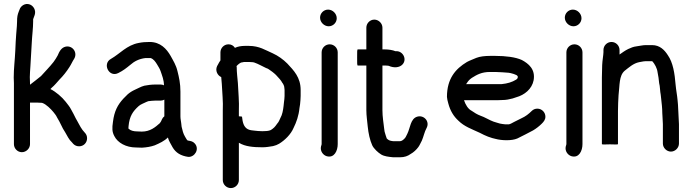

<svg xmlns="http://www.w3.org/2000/svg" viewBox="-20 -729 3531 979"><path d="M91.5 47C113.5 47 133 28.2 133 6V-206H167C174.3 -206 181 -205.7 187 -205C191.7 -205 194.7 -204.7 196 -204C215.7 -197.4 239.5 -173 252 -158C258.9 -148.4 265.5 -142.4 271 -130C278.2 -118 287.3 -101.8 293 -89L301 -73C304.3 -67 308 -61 312 -55C322.9 -36.8 331 -17.5 347 -3L354 5C362 13 371.8 17 383.5 17C406.4 17 424 -1.2 424 -24C424 -35.3 420 -45 412 -53C403.9 -61.1 396.8 -71.3 391 -81L381 -99C378.3 -103 376.3 -106.7 375 -110L366 -126C360.2 -139.1 350 -157.1 343 -170C334.7 -186.5 324.9 -196.7 315 -210C296.1 -234.3 265 -261 237 -275C239.7 -277 241.7 -279 243 -281C259.1 -294.6 269.3 -307.8 283 -323C302.2 -342.2 319 -363.4 334 -387C343.4 -401.2 349.4 -416.2 358 -429C377.6 -461.6 348.9 -499.2 314 -491C292.4 -485.9 282.3 -465.9 274 -446C267.7 -435 261.1 -423.4 253 -413C232.8 -387.1 210.7 -365.5 189 -341C170.3 -326 152.1 -311.3 133 -297V-305C133 -315 132.7 -325.3 132 -336C132 -344.7 132.3 -353 133 -361C133 -361.7 133.7 -371.7 135 -391C137.4 -427.6 140.2 -472.2 142 -511C143.6 -546.2 149 -586.4 149 -620V-631C149.7 -633.7 151 -637.3 153 -642L157 -653C164.8 -678 149.6 -699.4 132.5 -706C108 -715.5 85.4 -698.2 80 -681L76 -671C69 -653.5 67 -641.7 67 -619C67 -613.7 66.7 -606 66 -596C63 -570.5 62.4 -542.9 60 -515L58 -471C55.9 -422.8 50 -381.4 50 -333C50.7 -323 51 -313.7 51 -305V6C51 28.2 69.4 47 91.5 47Z M584 -357C608.2 -369.1 623.7 -381.4 644 -398C663.8 -415.6 688.7 -429.3 722 -433H748C762.8 -428.1 771.8 -415.1 780 -402C786.9 -389.4 794.2 -380.4 799 -366C806.5 -343.4 816 -321.7 816 -294C810.7 -296.7 805 -298 799 -298H771C754 -298 729.6 -295.1 716 -292C697.1 -287 684.7 -278.4 667 -271C653.7 -265 641.7 -257.3 631 -248L609 -226C580 -194.4 562.8 -162.5 556 -108C551.1 -74.9 551.3 -57 563 -35C580 -0.9 622.8 23 674 23C684 23.7 694 24 704 24C727.9 22.7 750.3 18.7 769 12C794.3 1.1 817.9 -9.9 836 -28C841.4 -8.1 851.4 4.8 860 22C876.3 49.9 901.6 65.5 940 71C972.6 72.9 998.7 31.5 973.5 3C963.6 -8.1 954.4 -9.6 940 -12L937 -13H936C930.7 -18.3 926.6 -27.7 923 -33C914.4 -47.3 910.3 -63.8 906 -83L904 -101C902.8 -113.3 900 -122 900 -136V-262C900 -303.3 893 -334.2 885 -366C877.8 -397.4 863.2 -419.7 850 -444C829.4 -480 797.8 -515 743 -515C721.9 -515 705.4 -513.7 687 -510C626.1 -498.6 592.2 -455.4 546 -429C500 -404.4 535.7 -331.2 584 -357ZM818 -221V-136C812.7 -132 808.7 -127 806 -121L801 -110C799.7 -107.3 797.7 -104.3 795 -101C772 -80.5 745.8 -58 703 -58C694.3 -58 686 -58.3 678 -59C662.9 -59 646 -63 638 -71L636 -72C635.3 -72.7 635 -73.7 635 -75V-78C635 -79.3 635.2 -81.8 635.5 -85.5C640.2 -137 657.8 -161.7 687 -188C695.8 -196.8 716.1 -203.6 726 -209L736 -213C743.4 -214.2 762.9 -216 771 -216H799C805.7 -216 812 -217.7 818 -221Z M1157 230C1179.5 230 1198 211.5 1198 189V-1C1198.7 -1 1199.3 -0.7 1200 0C1230.6 18 1270.5 22 1318 22C1327.3 22 1336.7 21.3 1346 20L1372 16C1384 13.3 1394.3 9.3 1403 4C1431.5 -13.1 1463.2 -43.8 1477 -77C1491.4 -105.8 1503.1 -138.7 1507 -178L1510 -197C1511.3 -211.4 1513 -224.9 1513 -240V-270C1513 -334.8 1477.7 -369.8 1445 -405C1423.7 -426.3 1398 -444.7 1371 -457C1333.3 -473.2 1302.6 -495 1249 -495H1228C1210.2 -495 1191.4 -491.7 1178 -485C1170 -497 1159 -503 1145 -503C1122.5 -503 1104 -484.5 1104 -462V-421C1099.3 -414.3 1095.3 -407.7 1092 -401L1087 -392C1076 -368.4 1089.7 -344.6 1106 -337C1106.7 -336.3 1107.3 -336 1108 -336C1109.3 -324.7 1110.3 -313 1111 -301C1112.9 -255.8 1118.3 -211.4 1116 -166V189C1116 211.5 1134.5 230 1157 230ZM1215 -411C1219.7 -412.3 1224 -413 1228 -413H1249C1254.3 -413 1260 -412.7 1266 -412C1269.3 -412 1273 -411.3 1277 -410C1297.4 -403.2 1318.8 -390.1 1337 -382C1341.7 -380.7 1346 -378.7 1350 -376C1360.9 -368.7 1376.4 -357.6 1387 -347L1407 -325C1413 -317.7 1416.7 -312.3 1418 -309C1423.7 -301.8 1430 -291.2 1430 -280C1430.7 -276.7 1431 -273.3 1431 -270V-240C1431 -229.7 1429.2 -217.4 1428 -208L1426 -189C1423.6 -167.8 1419.3 -143.4 1410 -128C1403.9 -115.8 1403.2 -109.5 1393 -98C1381 -80.7 1376.3 -76.2 1361 -66C1350.2 -60.6 1332.4 -60 1318 -60C1305.5 -60 1286.3 -61.5 1276 -63L1260 -65C1233 -69.5 1222.1 -87.5 1217 -113L1215 -127C1214.3 -129.7 1214 -132 1214 -134C1214 -134.7 1208.7 -135.3 1198 -136V-164C1200.1 -211.8 1195 -257.3 1193 -305C1190.7 -333.6 1187 -359 1187 -387C1186.3 -389 1186 -390.7 1186 -392C1192.7 -398.7 1204.3 -411 1215 -411Z M1620 -462V6C1620 8.8 1617.8 13.9 1617 17C1610.9 41.2 1627.8 62.4 1646 67.5C1684.6 78.4 1702 39.5 1702 6V-462C1702 -484.5 1683.5 -503 1661 -503C1638.5 -503 1620 -484.5 1620 -462ZM1612 -639C1612 -615.7 1632.7 -595 1656 -595C1678.5 -595 1697 -613.5 1697 -636C1697 -659.3 1676.3 -680 1653 -680C1630.5 -680 1612 -661.5 1612 -639Z M1848 -588V-477H1804C1801.3 -477 1800.3 -463.3 1801 -436C1800.3 -408.7 1801.3 -395 1804 -395H1848V-167C1848 -138.5 1852.8 -110 1855 -84C1858.6 -48.3 1866 -14.9 1878 12C1885.9 28.9 1907.8 49.3 1924 59C1940.3 68.5 1962.1 70.7 1985 73H2019C2042.9 73 2059.4 66.6 2074 56C2088.9 47.9 2103.3 34.3 2113 21C2120.1 11.6 2124.8 -1.1 2131 -12C2139.7 -31.6 2144.5 -57.6 2155 -76C2173.3 -110.3 2140.8 -144.5 2107 -134C2072.7 -123.3 2072.1 -77.3 2057 -47C2051.3 -37.1 2048.9 -26.6 2040 -20C2035.3 -15.3 2027.6 -9 2019 -9H1986C1983.3 -9.7 1980.7 -10 1978 -10C1966.1 -12 1960.5 -14.5 1952 -23C1948.2 -32.5 1943.9 -48.3 1941 -58L1939 -72C1935.7 -101.7 1930 -133.8 1930 -167V-395H1943C1946.3 -395 1951.7 -394.7 1959 -394C1960.3 -394 1961.7 -393.7 1963 -393C1987.4 -382.1 2016.6 -383.2 2032.5 -400.5C2057.1 -427.3 2033.9 -470.1 1999 -468H1996C1982.3 -473.9 1961.6 -477 1943 -477H1930V-588C1930 -610.2 1910.5 -629 1888.5 -629C1866.4 -629 1848 -610.2 1848 -588Z M2356 -300 2359 -303C2368.3 -318.1 2373.9 -323.3 2386 -332C2411.9 -348.2 2436 -362 2478 -362H2506C2518 -362 2564.9 -359.1 2574 -358C2582.6 -357 2619 -348.4 2619 -340C2619.7 -338.7 2620.3 -337.7 2621 -337C2621 -336.3 2620.7 -335.7 2620 -335C2620 -329.3 2615.5 -325.4 2612 -323C2590.4 -310 2568.2 -303.1 2537 -300ZM2720 -175C2708.7 -175 2699 -171 2691 -163C2676.2 -148.2 2659.7 -135.2 2639 -126L2601 -107C2591.9 -102.5 2585.4 -97.6 2575 -95H2556C2542.7 -96.2 2539.7 -97.2 2529 -99L2512 -104C2507.3 -105.3 2502 -107 2496 -109C2479 -114.7 2449 -133.1 2430 -139C2413.5 -145.2 2398.7 -154.2 2385 -164C2366 -173.5 2353.3 -196.1 2346 -218H2516C2524.7 -218 2533.3 -218.3 2542 -219C2560.6 -219 2578.6 -222.8 2594 -227L2612 -233C2654.3 -244.5 2692.4 -275 2701 -320C2710.8 -376.1 2674.9 -404.7 2641 -423C2608.4 -438 2557.6 -444 2506 -444H2478C2453.2 -444 2426.8 -441.1 2409 -434C2394.2 -427.3 2374.8 -420.6 2361 -413C2302.4 -377.9 2259 -327.8 2259 -235C2259.7 -225.7 2262 -214.3 2266 -201C2275.7 -164.2 2293.1 -135.8 2317 -114C2347.5 -83.5 2384.3 -71.5 2426 -52L2448 -41C2460.2 -34.9 2476 -29.2 2490 -25L2506 -21C2537.8 -12.3 2588.9 -10.3 2618 -23C2644.7 -36.4 2672 -49.8 2698 -64C2713.4 -73 2729.9 -85.9 2742 -98C2751.6 -107.6 2761 -117.9 2761 -134C2761 -156.5 2742.5 -175 2720 -175Z M2868 -462V6C2868 8.8 2865.8 13.9 2865 17C2858.9 41.2 2875.8 62.4 2894 67.5C2932.6 78.4 2950 39.5 2950 6V-462C2950 -484.5 2931.5 -503 2909 -503C2886.5 -503 2868 -484.5 2868 -462ZM2860 -639C2860 -615.7 2880.7 -595 2904 -595C2926.5 -595 2945 -613.5 2945 -636C2945 -659.3 2924.3 -680 2901 -680C2878.5 -680 2860 -661.5 2860 -639Z M3057 -474V-463C3057 -457.7 3056.7 -453.3 3056 -450C3053 -425.9 3050 -407.1 3050 -376C3049.3 -362 3049 -348 3049 -334V6C3049 8 3062.7 8.3 3090 7C3117.3 8.3 3131 8 3131 6V-163C3131 -188.1 3132.6 -221.4 3134 -244C3140.3 -294.5 3135.8 -343 3165 -368C3186 -384.3 3209 -406 3239 -412L3261 -416C3265 -416.7 3268.7 -417 3272 -417H3304C3304.7 -417 3305.3 -416.7 3306 -416H3307C3318.3 -402.4 3330.2 -382.5 3333 -360C3337.1 -341.4 3339 -324.5 3341 -305C3345.8 -288.3 3345.2 -263.2 3349 -246L3351 -228C3353.7 -203.5 3357 -178.1 3357 -152C3357.7 -146.7 3358 -141 3358 -135C3358 -123.4 3360 -107.7 3360 -96V3C3360 24.6 3379 44 3401 44C3423 44 3442 24.6 3442 3V-96C3442 -107.9 3440 -123.5 3440 -135C3440 -142.3 3439.7 -149.3 3439 -156C3439 -162.7 3438.7 -169 3438 -175C3438 -181 3437.7 -187.7 3437 -195L3435 -217C3432.7 -244.8 3427.5 -268.1 3425 -296C3420.1 -354.8 3412.1 -409.6 3385 -448C3368.5 -473.7 3344.9 -499 3305 -499H3273C3257.2 -499 3241.6 -494.6 3227 -493C3206.5 -490.3 3200 -486.1 3183 -479C3165.8 -470.4 3154.3 -461.7 3139 -451V-474C3139 -496.5 3120.5 -515 3098 -515C3075.5 -515 3057 -496.5 3057 -474Z"/></svg>

Font: HoneyBee
Style: Bd
Weight: 700
Foundry: Cannot Into Space Fonts
Version: Version 0.89